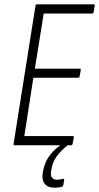

<svg xmlns="http://www.w3.org/2000/svg" viewBox="-20 -675 460 892"><path d="M48 0Q42 0 43 -6L145 -649Q146 -655 152 -655H414Q422 -655 420 -649L415 -619Q414 -612 408 -612H183L142 -356H349Q357 -356 355 -349L350 -320Q349 -314 343 -314H135L93 -43H317Q324 -43 323 -36L317 -6Q316 0 309 0ZM234 197Q201 197 187 178Q173 159 179 126L181 116Q188 77 212.5 45Q237 13 280 -13L297 -2Q262 25 243 52Q224 79 219 111L217 120Q212 160 245 160Q253 160 259.5 158.5Q266 157 272 156Q279 154 278 162L274 185Q273 192 267 193Q260 195 251.5 196Q243 197 234 197Z"/></svg>

Font: Sofia Sans Condensed Light
Style: Italic
Weight: 300
Italic angle: -9°
Version: Version 4.100